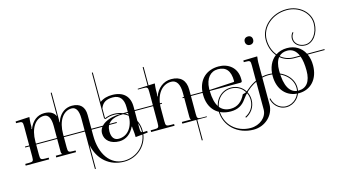

<svg xmlns="http://www.w3.org/2000/svg" viewBox="-111 -1283 3496 1961"><g transform="rotate(-15 1636.5 -303.0)"><path d="M550 -18H524C476 -18 470 -23 470 -71V-180H692V217H702V-32.9C734.6 123.1 846.8 221.7 1002.9 221.7C1148.7 221.7 1264 108.4 1264 -35.2C1264 -169.8 1159.6 -278.2 1023 -278.2C986.9 -278.2 952.9 -270.1 923.2 -256.5L927.4 -247.5C955.7 -260.4 988.4 -268.2 1023 -268.2C1154 -268.2 1254 -164.5 1254 -35.2C1254 102.8 1143.4 211.7 1002.9 211.7C859.1 211.7 763.6 80.2 763.3 -117L763.2 -180H1030V-190H763.2L763 -336C762.9 -423 717 -469 631 -469C566 -469 513 -433 482 -371C478 -362 473 -349 471 -341L470 -338H465L466 -341C467 -346 467 -353 467 -361V-652H457V-404C436.5 -448.6 397.1 -469 338 -469C264 -469 207 -423 177 -345H172V-348C176 -354 177 -363 177 -379V-405C177 -423 180 -443 182 -463V-470L35 -462V-444H53C101 -444 106 -439 106 -391V-190H61V-180H106V-71C106 -23 101 -18 53 -18H18V0H266V-18H231C183 -18 177 -23 177 -71V-180H399V-46C399 -30 401 -27 408 -20V-18H341V0H550ZM470 -190V-212C470 -351 531 -443 622 -443C668 -443 691.9 -399 692 -318L692.1 -242H692V-190ZM177 -190V-212C177 -351 238 -443 329 -443C375 -443 399 -399 399 -318V-190Z M1167 -250V-226C1167 -101.8 1103.4 -19 1008 -19C959.9 -19 934 -53 934 -116C934 -203.1 995.6 -250 1110 -250ZM1238 -250H1526V-260H1238V-296C1238 -406 1174 -469 1056 -469C1008.8 -469 965.2 -459.2 926 -430.4V-742H916V-254L926 -258V-362C947 -420 988 -443 1057 -443C1129 -443 1167 -397 1167 -310V-260H1105C955.6 -260 856 -202.4 856 -116C856 -41.6 916.8 8 1008 8C1080 8 1135 -37 1166 -104H1170C1171 -69 1178 -44 1178 1V9L1309 -4L1308 -22L1291 -21C1283 -21 1277 -20 1271 -20C1241 -20 1238 -31 1238 -71Z M1344 0H1592V-18H1557C1509 -18 1503 -23 1503 -71V-208C1503 -346 1572 -443 1673 -443C1731 -443 1761 -394 1761 -301V-46C1761 -30 1763 -27 1770 -20V-18H1674V0H1822V217H1832V0H1934V-8H1885C1837 -8 1832 -13 1832 -61V-318C1832 -416 1779 -469 1681 -469C1598 -469 1533 -415 1503 -335H1498V-338C1501 -346 1503 -353 1503 -369V-405C1503 -423 1506 -443 1508 -463V-470L1442 -467.1V-662H1432V-466.7L1326 -462V-454H1379C1427 -454 1432 -449 1432 -401V-93V-71C1432 -23 1427 -18 1379 -18H1344Z M2031 -260V-275C2035 -382 2089 -443 2168 -443C2252 -443 2297 -394 2297 -284C2297 -278 2294 -275.3 2289 -275ZM2031 -250H2355C2366 -250 2373 -255 2373 -266V-284C2373 -409 2280 -469 2182 -469C2055.1 -469 1967.3 -391.5 1956.2 -260H1745V-250H1955.5C1955.2 -243.8 1955 -237.4 1955 -231C1955 -82 2047 7.8 2186.3 7.8C2259.7 7.8 2311.7 -21.3 2349.1 -77.4C2424.5 -181.2 2535.5 -250.6 2652.7 -250.6C2785.3 -250.6 2895.1 -162.1 2895.1 -51.7C2895.1 39.9 2821.7 102.9 2747.5 102.9C2665.8 102.9 2618.1 36.4 2609.8 -16.4L2599.9 -14.9C2608.8 41.8 2660.2 112.9 2747.6 112.9C2827.1 112.9 2905.1 45.6 2905.1 -51.8C2905.1 -168.1 2790.4 -260.7 2652.5 -260.7C2565.7 -260.7 2482.7 -223.8 2414.3 -163.9C2387.7 -139.7 2373 -134.3 2348.8 -130.7C2314.6 -58.8 2264.3 -18.9 2192.5 -18.9C2088 -19 2034 -94 2031 -250Z M2551 -687C2523 -687 2506 -669 2506 -643C2506 -615 2525 -598 2551 -598C2579 -598 2595 -617 2595 -643C2595 -671 2577 -687 2551 -687ZM2514 75C2514 157.1 2435.2 223.7 2338.2 223.7C2192.9 223.7 2075 120.7 2075 -31C2075 -137 2148 -218 2248 -218H2249C2342 -217 2411 -145 2411 -53C2411 22 2367 74 2314 100L2318 110C2374 83 2421 26 2421 -53C2421 -150 2348 -227 2249 -228H2248C2142 -228 2065 -141 2065 -31C2065 134 2198.9 247.9 2363.9 247.9C2486 247.9 2585 154.8 2585 40V-405C2585 -423 2588 -438 2590 -458V-466L2443 -462V-444H2461C2509 -444 2514 -439 2514 -391Z M2905 -469C2859.5 -469 2819.3 -457 2786.4 -435.2C2748.9 -479.9 2728 -540.4 2728 -605C2728 -736.9 2851.2 -844 3003 -844C3131.1 -844 3235 -754 3235 -643C3235 -539.9 3173.2 -456.2 3097 -456.2C3037.7 -456.2 2989 -492.5 2989 -548C2989 -570 2998 -591 3011 -605L3004 -612C2989 -596 2979 -573 2979 -548C2979 -486.4 3033 -446.7 3097.5 -446.7C3178.9 -446.7 3245 -534.7 3245 -643C3245 -759.5 3136.6 -854 3003 -854C2845.7 -854 2718 -742.4 2718 -605C2718 -538 2739.5 -475.6 2778.1 -429.3C2723.3 -388.5 2691 -318.8 2691 -231C2691 -87.6 2776.6 8 2905 8C3032.8 8 3118 -87.6 3118 -231C3118 -275.9 3109.6 -316 3094.1 -350H3273V-360H3089.2C3054 -428.2 2988.6 -469 2905 -469ZM2901 -443C2952.7 -443 2990.8 -414.6 3013.9 -360H2950C2895.3 -360 2848.7 -378.4 2812.5 -409C2834.2 -431.4 2863.9 -443 2901 -443ZM2908 -19C2817.6 -19 2769 -105.5 2769 -266C2769 -326 2781.5 -371.5 2805.7 -401.4C2843.6 -369.3 2892.6 -350 2950 -350H3017.8C3032.5 -310.4 3040 -258.4 3040 -195C3040 -80.6 2993.8 -19 2908 -19Z"/></g></svg>

Font: FoglihtenNo04
Style: Regular
Weight: 500
Designer: gluk (gluksza@wp.pl)
Foundry: gluk (gluksza@wp.pl)
Version: Version 0.70